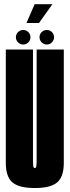

<svg xmlns="http://www.w3.org/2000/svg" viewBox="-20 -918 343 942"><path d="M150.8 4.5Q72.8 4.5 40.6 -23.5Q8.5 -51.5 8.5 -118.5V-675H141.8V-137Q141.8 -112.5 143.2 -103Q144.8 -93.5 150.8 -93.5Q156.8 -93.5 158.2 -103Q159.8 -112.5 159.8 -137V-675H293V-118.5Q293 -51.5 260.9 -23.5Q228.8 4.5 150.8 4.5ZM93.9 -699.5Q79.1 -699.5 68.6 -710.1Q58 -720.6 58 -735.4Q58 -750.1 68.6 -760.5Q79.1 -770.9 93.9 -770.9Q108.6 -770.9 119 -760.5Q129.4 -750.1 129.4 -735.4Q129.4 -720.6 119 -710.1Q108.6 -699.5 93.9 -699.5ZM209.8 -699.5Q195 -699.5 184.4 -710.1Q173.9 -720.6 173.9 -735.4Q173.9 -750.1 184.4 -760.5Q195 -770.9 209.8 -770.9Q224.5 -770.9 234.9 -760.5Q245.2 -750.1 245.2 -735.4Q245.2 -720.6 234.9 -710.1Q224.5 -699.5 209.8 -699.5ZM109.8 -805 150 -897.5H237.2L171.2 -805Z"/></svg>

Font: Anybody UltraCondensed Thin
Style: Regular
Weight: 100
Width: 1
Designer: Tyler Finck
Foundry: Etcetera Type Company
Version: Version 1.110